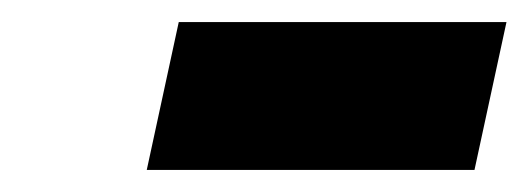

<svg xmlns="http://www.w3.org/2000/svg" viewBox="-20 -756 479 174"><path d="M113 -602 142 -736H439L410 -602Z"/></svg>

Font: Piazzolla Black
Style: Italic
Weight: 900
Italic angle: -11.3°
Designer: Juan Pablo del Peral
Foundry: Huerta Tipografica
Version: Version 1.330